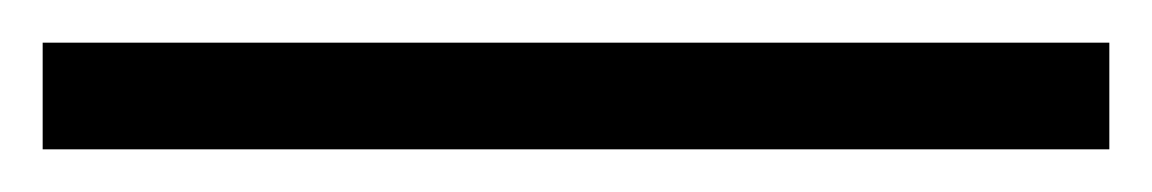

<svg xmlns="http://www.w3.org/2000/svg" viewBox="-20 55 540 90"><path d="M500 125H0V75H500Z"/></svg>

Font: STIX
Style: Regular
Weight: 400
Designer: MicroPress Inc., with final additions and corrections provided by Coen Hoffman, Elsevier (retired)
Version: Version 1.1.1